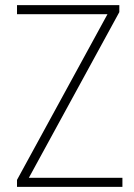

<svg xmlns="http://www.w3.org/2000/svg" viewBox="-20 -725 519 745"><path d="M46 0V-27L408 -690V-670H46V-705H443V-678L81 -15V-35H455V0Z"/></svg>

Font: Nunito Sans 12pt ExtraLight Condensed
Style: Regular
Weight: 200
Width: 3
Version: Version 3.101;gftools[0.9.27]